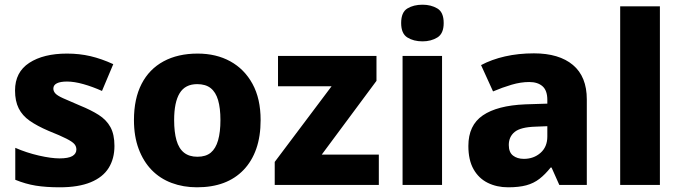

<svg xmlns="http://www.w3.org/2000/svg" viewBox="-20 -787 2900 817"><path d="M467 -166Q467 -112 442.5 -72.5Q418 -33 366 -11.5Q314 10 234 10Q176 10 132.5 3Q89 -4 45 -22V-158Q93 -137 145.5 -125Q198 -113 233 -113Q271 -113 288 -123Q305 -133 305 -151Q305 -164 296.5 -174Q288 -184 262.5 -197Q237 -210 187 -230Q138 -251 106.5 -273Q75 -295 59.5 -326Q44 -357 44 -402Q44 -480 104.5 -519.5Q165 -559 265 -559Q318 -559 365 -548Q412 -537 462 -514L414 -400Q374 -418 335 -429Q296 -440 265 -440Q237 -440 222 -432.5Q207 -425 207 -410Q207 -399 215.5 -389.5Q224 -380 248.5 -369Q273 -358 320 -338Q367 -319 400 -298Q433 -277 450 -246Q467 -215 467 -166Z M1089 -276Q1089 -207 1070.5 -154Q1052 -101 1016.5 -64Q981 -27 931.5 -8.5Q882 10 818 10Q760 10 710.5 -8.5Q661 -27 625.5 -63.5Q590 -100 570 -153.5Q550 -207 550 -276Q550 -367 582.5 -430Q615 -493 676 -526Q737 -559 821 -559Q900 -559 960 -526Q1020 -493 1054.5 -430Q1089 -367 1089 -276ZM721 -276Q721 -225 731 -190Q741 -155 763 -137.5Q785 -120 820 -120Q856 -120 877 -137.5Q898 -155 908 -190Q918 -225 918 -276Q918 -327 908 -361Q898 -395 876.5 -412Q855 -429 819 -429Q768 -429 744.5 -390.5Q721 -352 721 -276Z M1592 0H1149V-98L1391 -420H1163V-549H1582V-443L1349 -129H1592Z M1861 -549V0H1693V-549ZM1778 -767Q1814 -767 1841 -751Q1868 -735 1868 -689Q1868 -644 1841 -627.5Q1814 -611 1778 -611Q1740 -611 1713.5 -627.5Q1687 -644 1687 -689Q1687 -735 1713.5 -751Q1740 -767 1778 -767Z M2252 -560Q2359 -560 2418 -510.5Q2477 -461 2477 -364V0H2360L2327 -74H2323Q2300 -45 2275.5 -26Q2251 -7 2219.5 1.5Q2188 10 2142 10Q2094 10 2055.5 -9Q2017 -28 1995 -67Q1973 -106 1973 -166Q1973 -254 2034.5 -296Q2096 -338 2215 -343L2309 -346V-362Q2309 -402 2288.5 -420Q2268 -438 2232 -438Q2196 -438 2157 -426.5Q2118 -415 2078 -398L2027 -510Q2072 -534 2129 -547Q2186 -560 2252 -560ZM2258 -248Q2195 -246 2170 -225.5Q2145 -205 2145 -170Q2145 -139 2163 -125Q2181 -111 2209 -111Q2251 -111 2280 -136.5Q2309 -162 2309 -206V-250Z M2788 0H2619V-760H2788Z"/></svg>

Font: Noto Sans Devanagari ExtraBold
Style: Regular
Weight: 800
Version: Version 2.003